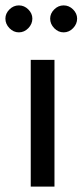

<svg xmlns="http://www.w3.org/2000/svg" viewBox="-34 -692 306 712"><path d="M80 0V-470H168V0ZM-14 -623Q-14 -642 1 -657Q16 -672 36 -672Q56 -672 71 -657Q86 -642 86 -623Q86 -603 71 -587.5Q56 -572 36 -572Q16 -572 1 -587.5Q-14 -603 -14 -623ZM152 -623Q152 -642 167 -657Q182 -672 202 -672Q222 -672 237 -657Q252 -642 252 -623Q252 -603 237 -587.5Q222 -572 202 -572Q182 -572 167 -587.5Q152 -603 152 -623Z"/></svg>

Font: Mukta
Style: Regular
Weight: 400
Designer: Girish Dalvi and Yashodeep Gholap
Foundry: Ek Type
Version: Version 2.538;PS 1.001;hotconv 16.6.51;makeotf.lib2.5.65220;